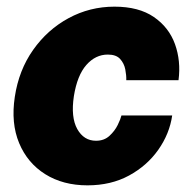

<svg xmlns="http://www.w3.org/2000/svg" viewBox="-20 -547 578 577"><path d="M243 10Q169.5 10 116 -23.5Q62.5 -57 37.5 -117Q12.5 -177 24.5 -256Q36.5 -336 79.5 -397Q122.5 -458 186.2 -492.5Q250 -527 324 -527Q397 -527 442.2 -496Q487.5 -465 505.8 -414.5Q524 -364 516.5 -306H359.5Q360 -320.5 356.5 -338.5Q353 -356.5 341 -369.8Q329 -383 304 -383Q267 -383 239.5 -351.8Q212 -320.5 202 -258Q192.5 -194.5 212.2 -159.2Q232 -124 268.5 -124Q293 -124 309 -138.8Q325 -153.5 333.8 -171.5Q342.5 -189.5 345 -200H497.5Q489.5 -145 455.8 -97Q422 -49 367.8 -19.5Q313.5 10 243 10Z"/></svg>

Font: Public Sans Black
Style: Italic
Weight: 900
Italic angle: -8°
Designer: The Public Sans project authors (U.S. Web Design System). Libre Franklin designed by Pablo Impallari and Rodrigo Fuenzal
Version: Version 1.007; ttfautohint (v1.8.1) -l 8 -r 50 -G 200 -x 14 